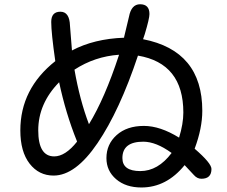

<svg xmlns="http://www.w3.org/2000/svg" viewBox="-20 -832 1040 880"><path d="M233.4 -551.8Q214.8 -681.6 214.8 -731.4Q214.8 -778.3 256.8 -778.3Q298.8 -778.3 300.8 -713.9L309.6 -603.5V-600.6Q411.1 -654.3 548.8 -659.2V-662.1L571.3 -755.9Q582 -812.5 622.1 -812.5Q665 -812.5 665 -767.6Q665 -747.1 643.6 -675.8L635.7 -652.3Q907.2 -599.6 907.2 -324.2Q907.2 -244.1 872.1 -150.4Q949.2 -84 949.2 -57.6Q949.2 -12.7 903.3 -12.7Q883.8 -12.7 869.1 -29.3L826.2 -75.2Q743.2 27.3 627.9 27.3Q556.6 27.3 512.2 -10.7Q467.8 -48.8 467.8 -107.4Q467.8 -170.9 514.6 -212.9Q561.5 -254.9 639.6 -254.9Q713.9 -254.9 800.8 -201.2Q820.3 -264.6 820.3 -316.4Q820.3 -542 612.3 -577.1Q528.3 -325.2 427.2 -176.3Q326.2 -27.3 225.6 -27.3Q158.2 -27.3 115.7 -82Q73.2 -136.7 73.2 -234.4Q73.2 -424.8 233.4 -551.8ZM321.3 -512.7Q345.7 -373 387.7 -262.7Q460 -380.9 524.4 -577.1L525.4 -581.1Q414.1 -573.2 321.3 -512.7ZM251 -455.1Q155.3 -357.4 155.3 -234.4Q155.3 -115.2 228.5 -115.2Q279.3 -115.2 333 -182.6L332 -186.5Q281.2 -312.5 251 -455.1ZM766.6 -130.9Q695.3 -182.6 636.7 -182.6Q541 -182.6 541 -107.4Q541 -47.9 623 -47.9Q704.1 -47.9 766.6 -130.9Z"/></svg>

Font: MotoyaLMaru
Style: W3 mono
Weight: 400
Version: Version 1.01